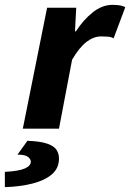

<svg xmlns="http://www.w3.org/2000/svg" viewBox="-83 -530 536 791"><path d="M11 0 111 -498H231L226 -401H230Q260 -448 299 -479Q338 -510 380 -510Q400 -510 413 -507.5Q426 -505 433 -500L385 -372Q375 -378 360.5 -379Q346 -380 334 -380Q303 -380 273.5 -357.5Q244 -335 214 -284L160 0ZM-63 241V178Q-5 175 19.5 164Q44 153 44 136Q44 126 32.5 116.5Q21 107 -11 107L30 50Q84 52 112 62Q140 72 150 87.5Q160 103 160 123Q160 163 131 188Q102 213 51.5 226Q1 239 -63 241Z"/></svg>

Font: Source Sans 3 ExtraBold
Style: Italic
Weight: 800
Italic angle: -11°
Version: Version 3.052;hotconv 1.1.0;makeotfexe 2.6.0